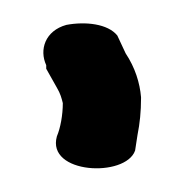

<svg xmlns="http://www.w3.org/2000/svg" viewBox="-20 -745 160 162"><path d="M19 -690V-687L28 -671C31 -666 32 -662 33 -658C33 -648 31 -637 28 -630C19 -598 86 -595 94 -618L96 -631C98 -641 99 -651 99 -662V-663C98 -675 94 -688 86 -700L79 -715C71 -725 52 -727 36 -724C18 -719 13 -703 19 -690Z"/></svg>

Font: Stray Cat
Style: ExBdCn
Weight: 800
Version: Version 1.0